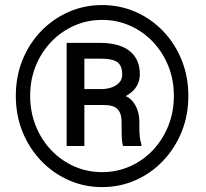

<svg xmlns="http://www.w3.org/2000/svg" viewBox="-20 -741 826 771"><path d="M402.3 -319.3H296.9L295.9 -383.3H390.1Q411.1 -383.8 429.4 -390.4Q447.8 -397 459.2 -409.7Q470.7 -422.4 470.7 -441.4Q470.7 -465.3 462.4 -479.2Q454.1 -493.2 435.1 -499.3Q416 -505.4 383.8 -505.4H318.8V-154.8H247.6V-568.8H383.8Q432.1 -568.8 467.5 -554.9Q502.9 -541 522.2 -512.9Q541.5 -484.9 541.5 -442.9Q541.5 -416.5 529.3 -395.8Q517.1 -375 493.4 -360.1Q469.7 -345.2 435.5 -335.9Q434.1 -335.9 432.4 -332.8Q430.7 -329.6 429.2 -329.6Q420.9 -324.7 418.7 -322.5Q416.5 -320.3 414.3 -319.8Q412.1 -319.3 402.3 -319.3ZM397.5 -319.3 407.2 -368.7Q483.9 -368.7 511.7 -335.2Q539.6 -301.8 539.6 -251V-224.6Q539.6 -206.5 541.5 -190.2Q543.5 -173.8 547.9 -162.6V-154.8H474.6Q469.7 -167.5 469 -190.9Q468.3 -214.4 468.3 -225.1V-250.5Q468.3 -286.1 452.1 -302.7Q436 -319.3 397.5 -319.3ZM101.1 -356Q101.1 -291.5 123.5 -235.6Q146 -179.7 185.8 -137.9Q225.6 -96.2 277.8 -73Q330.1 -49.8 390.1 -49.8Q449.7 -49.8 502 -73Q554.2 -96.2 593.8 -137.9Q633.3 -179.7 655.8 -235.6Q678.2 -291.5 678.2 -356Q678.2 -420.9 655.8 -476.3Q633.3 -531.7 593.8 -573.2Q554.2 -614.7 502 -637.9Q449.7 -661.1 390.1 -661.1Q330.6 -661.1 278.1 -637.9Q225.6 -614.7 185.8 -573.2Q146 -531.7 123.5 -476.3Q101.1 -420.9 101.1 -356ZM43.5 -356Q43.5 -433.6 70.3 -500Q97.2 -566.4 145 -616Q192.9 -665.5 255.6 -693.1Q318.4 -720.7 390.1 -720.7Q461.9 -720.7 524.7 -693.1Q587.4 -665.5 635 -616Q682.6 -566.4 709.5 -500Q736.3 -433.6 736.3 -356Q736.3 -278.3 709.5 -211.9Q682.6 -145.5 635 -95.5Q587.4 -45.4 524.7 -17.6Q461.9 10.3 390.1 10.3Q318.4 10.3 255.6 -17.6Q192.9 -45.4 145 -95.5Q97.2 -145.5 70.3 -211.9Q43.5 -278.3 43.5 -356Z"/></svg>

Font: Roboto Condensed Medium
Style: Regular
Weight: 500
Designer: Christian Robertson
Foundry: Google
Version: Version 3.0